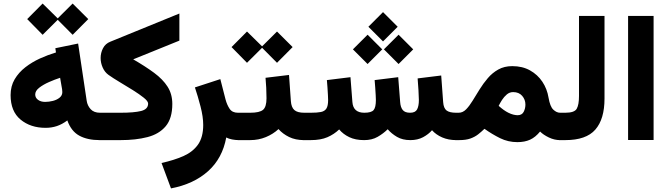

<svg xmlns="http://www.w3.org/2000/svg" viewBox="-20 -775 3700 1062"><path d="M215.8 -755.4 299.3 -673.3 381.8 -755.4 468.3 -669.4 381.8 -582.5 299.3 -665.5 215.8 -582.5 130.4 -669.4ZM531.2 0Q463.4 0 418.5 -24.7Q373.5 -49.3 352.5 -108.9Q323.7 -87.4 294.4 -77.6Q265.1 -67.9 232.4 -67.9Q148.9 -67.9 93.8 -113.5Q38.6 -159.2 38.6 -249Q38.6 -298.3 61 -336.4Q83.5 -374.5 120.4 -403.1Q157.2 -431.6 201.4 -451.7Q245.6 -471.7 289.6 -484.9L286.1 -508.3L412.1 -534.2L459.5 -217.8Q463.4 -190.9 481.4 -171.1Q499.5 -151.4 533.2 -151.4H547.9V0ZM324.7 -265.6Q324.7 -272.5 323.5 -281.2Q322.3 -290 320.3 -299.3L312.5 -344.7Q283.7 -335.4 251.5 -321.3Q219.2 -307.1 197 -289.8Q174.8 -272.5 174.8 -252.4Q174.8 -234.4 190.2 -222.9Q205.6 -211.4 229.5 -211.4Q251 -211.4 272.9 -217Q294.9 -222.7 309.8 -234.9Q324.7 -247.1 324.7 -265.6Z M716.8 -446.8Q783.7 -408.2 832.3 -372.3Q880.9 -336.4 907 -295.4Q933.1 -254.4 933.1 -200.2Q933.1 -120.1 896.5 -76.7Q859.9 -33.2 795.4 -16.6Q731 0 647.5 0H528.3V-151.4H647Q721.7 -151.4 760.5 -161.1Q799.3 -170.9 799.3 -202.1Q799.3 -215.3 775.1 -234.6Q751 -253.9 715.1 -276.4Q679.2 -298.8 642.3 -320.8Q605.5 -342.8 580.1 -360.8Q559.1 -376 547.9 -401.6Q536.6 -427.2 536.6 -454.1Q536.6 -482.9 549.8 -508.3Q563 -533.7 590.3 -544.4L972.2 -700.2V-550.3Z M1301.3 0Q1282.2 0 1263.7 -3.7Q1245.1 -7.3 1231.4 -14.6Q1210.4 100.6 1130.9 171.9Q1051.3 243.2 925.8 267.1L873.5 126.5Q942.4 111.3 994.4 88.4Q1046.4 65.4 1075.2 24.7Q1104 -16.1 1104 -84Q1104 -128.9 1089.1 -186.3Q1074.2 -243.7 1058.1 -291.5L1198.7 -337.4L1227.5 -225.1Q1235.4 -195.3 1250 -173.3Q1264.6 -151.4 1295.9 -151.4H1314.9V0Z M1346.2 -600.6 1429.7 -518.6 1512.2 -600.6 1598.6 -514.6 1512.2 -427.7 1429.7 -510.7 1346.2 -427.7 1260.7 -514.6ZM1295.4 -151.4H1363.8Q1416 -151.4 1435.1 -167.7Q1454.1 -184.1 1454.1 -231.4Q1454.1 -260.7 1452.6 -289.3Q1451.2 -317.9 1448.7 -344.7L1578.6 -360.4L1588.9 -215.8Q1591.3 -181.2 1608.2 -166.3Q1625 -151.4 1663.1 -151.4H1673.3V0H1662.1Q1614.3 0 1578.9 -17.3Q1543.5 -34.7 1520.5 -61Q1490.7 -33.2 1450.2 -16.6Q1409.7 0 1363.8 0H1295.4Z M2098.6 -708 2179.7 -627 2098.6 -545.9 2017.6 -627ZM2184.6 -583 2265.6 -502 2184.6 -420.9 2103.5 -502ZM2013.2 -583 2094.2 -502 2013.2 -420.9 1932.1 -502ZM2249.5 0Q2206.5 0 2176 -17.8Q2145.5 -35.6 2124.5 -60.1Q2100.1 -36.1 2068.8 -18.1Q2037.6 0 1994.1 0Q1945.8 0 1911.9 -16.4Q1877.9 -32.7 1856 -59.1Q1828.1 -32.2 1791 -16.1Q1753.9 0 1698.7 0H1653.8V-151.4H1699.7Q1734.4 -151.4 1755.1 -155.5Q1775.9 -159.7 1785.4 -174.6Q1794.9 -189.5 1794.9 -221.7Q1794.9 -229 1793.9 -248.8Q1793 -268.6 1791.3 -291.7Q1789.6 -314.9 1788.1 -332L1918.5 -348.1L1929.2 -210.4Q1933.6 -151.4 1995.1 -151.4Q2033.7 -151.4 2046.4 -166Q2059.1 -180.7 2059.1 -221.7Q2059.1 -228.5 2058.1 -248.3Q2057.1 -268.1 2055.4 -291.5Q2053.7 -314.9 2052.2 -332L2182.6 -348.1L2193.4 -210.4Q2195.3 -182.1 2207.5 -166.7Q2219.7 -151.4 2248.5 -151.4Q2277.3 -151.4 2287.1 -169.9Q2296.9 -188.5 2296.9 -221.7Q2296.9 -239.3 2294.7 -275.4Q2292.5 -311.5 2290 -341.3L2420.4 -357.4L2431.2 -210.4Q2433.6 -176.3 2450.2 -163.8Q2466.8 -151.4 2502.9 -151.4H2517.6V0H2503.9Q2460 0 2425.5 -15.1Q2391.1 -30.3 2369.6 -54.7Q2350.1 -32.2 2320.1 -16.1Q2290 0 2249.5 0Z M2519.5 0H2498L2498.5 -151.4H2517.1Q2539.6 -151.4 2557.9 -169.9Q2576.2 -188.5 2594.2 -218Q2612.3 -247.6 2632.6 -280.3Q2652.8 -313 2678 -342.5Q2703.1 -372.1 2736.3 -390.6Q2769.5 -409.2 2813.5 -409.2Q2869.6 -409.2 2911.6 -385.7Q2953.6 -362.3 2980 -322.8Q3006.3 -283.2 3014.2 -234.4Q3022.5 -185.5 3040.5 -168.5Q3058.6 -151.4 3078.1 -151.4H3090.8V0H3077.6Q3046.4 0 3015.9 -14.6Q2985.4 -29.3 2967.3 -47.4Q2941.9 -16.1 2912.1 -2.4Q2882.3 11.2 2841.8 11.2Q2790.5 11.2 2746.1 -10.7Q2701.7 -32.7 2659.7 -62.5Q2642.6 -45.9 2624.5 -31.7Q2606.4 -17.6 2581.8 -8.8Q2557.1 0 2519.5 0ZM2818.4 -265.6Q2798.8 -265.6 2783.4 -252.7Q2768.1 -239.7 2756.8 -222.2Q2745.6 -204.6 2738.3 -189.5Q2766.6 -164.1 2791 -151.9Q2806.6 -144 2819.8 -140.9Q2833 -137.7 2842.8 -137.7Q2866.7 -137.7 2876.5 -156.2Q2886.2 -174.8 2886.2 -196.8Q2886.2 -224.1 2868.2 -244.9Q2850.1 -265.6 2818.4 -265.6Z M3071.3 -151.4H3107.4Q3157.2 -151.4 3169.9 -173.3Q3182.6 -195.3 3182.6 -244.1V-687H3323.7V-230Q3323.7 -116.2 3272.9 -58.1Q3222.2 0 3106.9 0H3071.3Z M3595.2 -687V-0.5H3454.1V-687Z"/></svg>

Font: Vazirmatn UI FD Black
Style: Regular
Weight: 900
Designer: Saber Rastikerdar
Foundry: Saber Rastikerdar
Version: Version 33.003